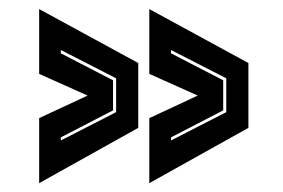

<svg xmlns="http://www.w3.org/2000/svg" viewBox="-20 -522 640 434"><path d="M68.5 -108V-255L178 -306L68.5 -355V-501.5L292.5 -379.5V-233ZM117.5 -204.5 242.5 -268.5V-345L117.5 -409V-401.5L235.5 -340.5V-272.5L117.5 -211.5ZM317.5 -108V-255L427 -306L317.5 -355V-501.5L541.5 -379.5V-233ZM366.5 -204.5 491.5 -268.5V-345L366.5 -409V-401.5L484.5 -340.5V-272.5L366.5 -211.5Z"/></svg>

Font: Tourney Thin ExtraBold
Style: Regular
Weight: 800
Version: Version 1.015